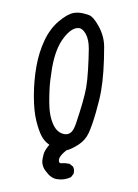

<svg xmlns="http://www.w3.org/2000/svg" viewBox="-92 -762 684 955"><g transform="rotate(10 250.0 -284.5)"><path d="M262 133Q232 133 202 103Q176 80 176 46Q176 43 177 23.5Q178 4 197 -29Q170 -41 151.5 -65Q133 -89 112.5 -135Q92 -181 79 -255Q66 -329 66 -401Q66 -472 83 -535Q100 -598 136 -641Q172 -684 201 -695Q220 -702 243 -702Q254 -702 278 -698.5Q302 -695 337 -651Q372 -607 381 -555Q404 -425 404 -335Q404 -293 397 -227Q390 -161 380 -122Q370 -83 340 -55Q310 -27 285 -16Q257 16 257 34Q257 52 269 52Q271 52 279.5 49.5Q288 47 312 47L331 57Q341 68 341 86V92L331 111Q301 133 262 133ZM262 -94Q283 -94 296 -113Q304 -126 309 -155Q328 -280 328 -340Q328 -376 321.5 -431.5Q315 -487 307.5 -532.5Q300 -578 279 -604Q260 -626 244 -626Q207 -626 175 -565Q144 -507 144 -407Q144 -388 146 -346Q148 -304 160 -236.5Q172 -169 200 -130Q225 -94 262 -94Z"/></g></svg>

Font: Xiaolai SC
Style: Regular
Weight: 400
Designer: Nozomi Seto 瀬戸のぞみ
Version: Version 3.11;December 4, 2020;FontCreator 13.0.0.2613 64-bit